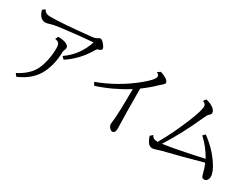

<svg xmlns="http://www.w3.org/2000/svg" viewBox="-59 -1390 2688 2046"><g transform="rotate(30 1285.0 -367.0)"><path d="M81.1 -738.3Q100.1 -694.3 163.1 -694.3Q305.7 -694.3 654.8 -730.5Q694.8 -734.4 721.2 -752.9Q732.9 -761.2 741.7 -761.2Q766.1 -761.2 798.8 -717.8Q817.9 -693.4 817.9 -676.8Q817.9 -658.2 793 -652.3Q772.9 -647.9 762.7 -637.2Q759.8 -634.3 747.6 -613.3Q660.6 -465.3 514.6 -368.2L485.8 -397.9Q639.2 -504.9 699.7 -688Q551.8 -677.7 310.5 -647.5Q237.3 -638.2 187 -621.6Q164.6 -614.3 143.6 -614.3Q105.5 -614.3 79.1 -648.4Q58.6 -675.3 48.8 -714.4ZM144 8.8Q263.7 -53.7 315.4 -135.7Q340.3 -174.8 357.9 -232.4Q387.7 -329.1 387.7 -435.1Q387.7 -477.5 374.5 -494.6Q360.8 -512.2 325.7 -516.1L343.8 -551.8Q414.6 -551.3 452.1 -530.3Q479 -515.6 479 -490.7Q479 -479 471.7 -462.9Q464.4 -446.8 463.9 -434.1Q460.9 -286.6 406.7 -171.9Q341.3 -32.7 168.9 41Z M914.1 -327.1Q1162.6 -419.4 1363.8 -585.9Q1473.1 -676.3 1473.1 -713.4Q1473.1 -738.3 1440.9 -751L1476.1 -774.9Q1513.2 -766.1 1546.9 -745.1Q1583 -723.1 1583 -699.7Q1583 -686 1564.5 -671.4Q1541.5 -652.8 1525.4 -636.7Q1468.3 -579.1 1375 -510.3Q1375 -182.6 1381.3 -42.5Q1381.8 -30.8 1381.8 -24.4Q1381.8 36.1 1345.2 36.1Q1328.1 36.1 1310.5 15.1Q1292 -7.8 1292 -27.8Q1292 -38.1 1295.9 -63Q1307.1 -131.8 1310.1 -466.3Q1129.4 -353 936 -291Z M1743.7 -151.9Q1756.8 -125 1778.3 -117.2Q1793.5 -111.8 1820.8 -111.8Q1925.8 -295.9 2006.8 -500Q2061 -637.2 2061 -683.6Q2061 -717.8 2020 -731L2044.9 -763.2Q2103 -748.5 2135.7 -724.1Q2170.9 -698.2 2170.9 -667.5Q2170.9 -651.4 2149.9 -635.3Q2135.7 -624 2116.7 -581.5Q2002 -323.2 1870.6 -117.2Q2026.4 -138.2 2354 -210.9Q2289.6 -325.2 2197.8 -409.2L2224.6 -437Q2357.4 -340.8 2441.9 -211.9Q2497.1 -127.9 2497.1 -73.2Q2497.1 -47.9 2482.9 -28.8Q2470.2 -11.2 2448.2 -11.2Q2431.6 -11.2 2422.9 -20.5Q2415.5 -27.3 2408.7 -57.6Q2395.5 -113.3 2370.6 -172.9Q2125 -104.5 1905.8 -50.8Q1880.4 -44.4 1833.5 -28.8Q1818.4 -23.4 1802.2 -23.4Q1765.1 -23.4 1741.7 -62Q1721.2 -95.7 1714.8 -126Z"/></g></svg>

Font: BIZ UDPMincho
Style: Regular
Weight: 400
Designer: TypeBank Co., Ltd.
Foundry: Morisawa Inc.
Version: Version 1.06